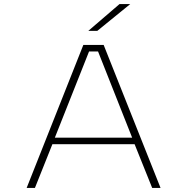

<svg xmlns="http://www.w3.org/2000/svg" viewBox="-20 -920 915 940"><path d="M766 0H725L639 -214H236.5L151 0H110.5L388 -700H487.5ZM416 -668 248.5 -246H627L460 -668ZM456.5 -769H412.5L565 -900H617.5Z"/></svg>

Font: Trispace SemiExpanded Thin
Style: Regular
Weight: 100
Width: 6
Designer: Tyler Finck
Foundry: Etcetera Type Company
Version: Version 1.210; ttfautohint (v1.8.3)